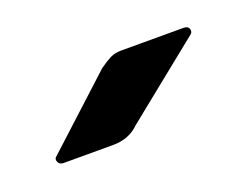

<svg xmlns="http://www.w3.org/2000/svg" viewBox="-35 -569 244 192"><g transform="rotate(-20 87.0 -473.0)"><path d="M5 -439 78 -506Q85 -511 90 -513.5Q95 -516 102 -516H168Q173 -516 174 -512.5Q175 -509 172 -507L90 -441Q79 -430 62 -430H9Q5 -430 3.5 -433.5Q2 -437 5 -439Z"/></g></svg>

Font: Zain
Style: Regular
Weight: 400
Designer: Zain,Boutros
Foundry: Mobile Telecommunications Company (Zain), 2024
Version: Version 1.51; ttfautohint (v1.8.4)